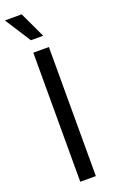

<svg xmlns="http://www.w3.org/2000/svg" viewBox="-190 -978 601 1017"><g transform="rotate(-20 110.5 -469.5)"><path d="M160.2 0H72.3V-727.5H160.2ZM-10.7 -939.5H84L152.3 -793.9H83Z"/></g></svg>

Font: Intratopia Thin
Style: Regular
Weight: 100
Designer: Rasmus Andersson
Foundry: rsms
Version: Version 3.000;Glyphs 3.2.3 (3260)